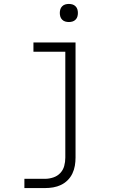

<svg xmlns="http://www.w3.org/2000/svg" viewBox="-20 -746 590 976"><path d="M104 210V163H209Q230 163 251 156Q272 149 286.5 133.5Q301 118 306.5 97.5Q312 77 312 55V-483H150V-530H364V55Q364 76 360.5 96.5Q357 117 348 136Q339 155 324 170Q309 185 290 194Q271 203 250.5 206.5Q230 210 209 210ZM330 -634Q321 -634 312 -636.5Q303 -639 296 -646Q289 -653 286.5 -662Q284 -671 284 -680Q284 -689 286.5 -698Q289 -707 296 -714Q303 -721 312 -723.5Q321 -726 330 -726Q339 -726 348 -723.5Q357 -721 364 -714Q371 -707 373.5 -698Q376 -689 376 -680Q376 -671 373.5 -662Q371 -653 364 -646Q357 -639 348 -636.5Q339 -634 330 -634Z"/></svg>

Font: Lode Dark Term
Style: Regular
Weight: 400
Monospace: yes
Designer: Belleve Invis
Foundry: Belleve Invis
Version: Version 29.2.0